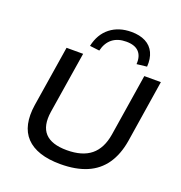

<svg xmlns="http://www.w3.org/2000/svg" viewBox="-163 -1082 1159 1230"><g transform="rotate(20 416.0 -467.0)"><path d="M384 9Q303 9 244.5 -10.5Q186 -30 150 -68Q114 -106 102 -162Q90 -218 101 -290L167 -705H280L213 -285Q198 -186 243 -137.5Q288 -89 392 -89Q497 -89 555.5 -136.5Q614 -184 630 -282L697 -705H810L743 -279Q727 -183 682 -118.5Q637 -54 562.5 -22.5Q488 9 384 9ZM370 -760 304 -768Q322 -852 380 -897.5Q438 -943 524 -943Q581 -943 620.5 -922.5Q660 -902 678.5 -862.5Q697 -823 693 -768L624 -760Q628 -814 600.5 -843.5Q573 -873 514 -873Q456 -873 419.5 -844Q383 -815 370 -760Z"/></g></svg>

Font: Nunito Sans 10pt SemiExpanded SemiBold
Style: Italic
Weight: 600
Width: 6
Italic angle: -9°
Designer: Vernon Adams
Foundry: Vernon Adams
Version: Version 3.101;gftools[0.9.27]